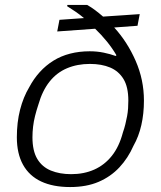

<svg xmlns="http://www.w3.org/2000/svg" viewBox="-20 -743 649 775"><path d="M263 12Q194 12 146 -10.5Q98 -33 73 -78Q48 -123 48 -189Q48 -249 61 -300Q74 -351 98 -391Q116 -425 140.5 -452Q165 -479 195.5 -498Q226 -517 263 -526.5Q300 -536 342 -536Q372 -536 398.5 -530.5Q425 -525 447 -517L450 -520Q433 -549 411 -576Q389 -603 364 -627L211 -616L220 -663L319 -670Q301 -685 284 -696.5Q267 -708 251 -718L252 -723H332Q348 -714 364 -702Q380 -690 396 -676L544 -686L535 -639L441 -632Q494 -574 527.5 -497.5Q561 -421 561 -337Q561 -284 550.5 -238Q540 -192 519 -155Q497 -105 462 -67.5Q427 -30 378 -9Q329 12 263 12ZM267 -40Q319 -40 360.5 -58.5Q402 -77 431.5 -114Q461 -151 476 -208Q482 -225 486 -241.5Q490 -258 493 -274Q496 -290 497 -306Q498 -322 498 -337Q498 -392 478.5 -424Q459 -456 424.5 -470.5Q390 -485 343 -485Q292 -485 250.5 -467.5Q209 -450 180 -413.5Q151 -377 135 -321Q127 -297 121.5 -275Q116 -253 113.5 -231.5Q111 -210 111 -189Q111 -134 130.5 -101.5Q150 -69 185.5 -54.5Q221 -40 267 -40Z"/></svg>

Font: Archivo SemiExpanded ExtraLight
Style: Italic
Weight: 250
Width: 6
Italic angle: -10°
Designer: Hector Gatti
Foundry: Omnibus-Type
Version: Version 2.001